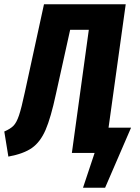

<svg xmlns="http://www.w3.org/2000/svg" viewBox="-43 -713 652 895"><path d="M568 -118 447 162H344L398 0H292L371 -574H284L218 -276Q194 -164 169.5 -107.5Q145 -51 106 -23.5Q67 4 -4 17L-23 -100Q5 -112 19.5 -126.5Q34 -141 45.5 -175Q57 -209 73 -284L162 -693H543L463 -118Z"/></svg>

Font: Fira Sans Extra Condensed
Style: Bold Italic
Weight: 700
Width: 3
Italic angle: -8°
Designer: Carrois Corporate & Edenspiekermann AG
Foundry: Carrois Corporate GbR & Edenspiekermann AG
Version: Version 4.203